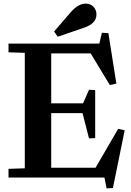

<svg xmlns="http://www.w3.org/2000/svg" viewBox="-20 -981 726 1061"><path d="M27 -48 117 -51V-689L27 -692V-740H529L543 -800L579 -798L623 -519L587 -511L481 -686H263V-410H439L472 -485L506 -483V-218L472 -216L436 -356H263V-54H508L633 -269L669 -261L604 58L569 60L557 0H27ZM299 -778 279 -807 373 -916Q414 -961 453 -961Q479 -961 496 -944Q513 -927 513 -901Q513 -849 439 -826Z"/></svg>

Font: Minipax
Style: Bold
Weight: 600
Designer: Raphaël Ronot, Igor Stepanchenko (Cyrillic)
Foundry: steppetype
Version: Version 1.002